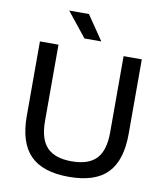

<svg xmlns="http://www.w3.org/2000/svg" viewBox="-100 -1030 968 1121"><g transform="rotate(10 383.5 -469.0)"><path d="M81.5 -298V-740H191.5V-287.5Q191.5 -180.5 238.5 -131.5Q285.5 -82.5 384.5 -82.5Q484 -82.5 530.8 -131.5Q577.5 -180.5 577.5 -287.5V-740H685.5V-298Q685.5 -141 612.8 -65.8Q540 9.5 384.5 9.5Q228.5 9.5 155 -65.8Q81.5 -141 81.5 -298ZM334.5 -802 218.5 -947H335.5L434.5 -802Z"/></g></svg>

Font: Encode Sans Semi Expanded Medium
Style: Regular
Weight: 500
Width: 6
Designer: Multiple Designers
Foundry: Impallari Type
Version: Version 2.000